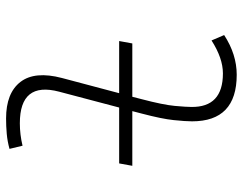

<svg xmlns="http://www.w3.org/2000/svg" viewBox="-103 -679 792 626"><g transform="rotate(-90 293.0 -366.0)"><path d="M65.4 -330.6 73.2 -373.5H255.4L307.1 -569.3Q340.8 -697.3 204.1 -697.3Q167.5 -697.3 130.9 -688.5L120.6 -731Q145 -737.8 169.9 -740Q194.8 -742.2 219.7 -742.2Q302.7 -742.2 338.9 -695.3Q375 -648.4 351.6 -559.6L302.2 -373.5H472.2L464.4 -330.6H290.5L282.7 -300.3Q264.2 -230 260.7 -192.1Q257.3 -154.3 257.3 -138.2Q255.9 -35.2 366.7 -35.2Q416 -35.2 474.1 -72.3L491.7 -31.2Q428.7 9.8 362.3 9.8Q210.4 9.8 210.4 -135.7Q210.4 -157.2 214.4 -195.6Q218.3 -233.9 235.8 -300.3L243.7 -330.6Z"/></g></svg>

Font: Cascadia Mono ExtraLight
Style: Italic
Weight: 200
Italic angle: -10°
Monospace: yes
Designer: Aaron Bell
Foundry: Saja Typeworks
Version: Version 2404.023; ttfautohint (v1.8.4)